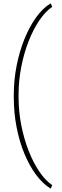

<svg xmlns="http://www.w3.org/2000/svg" viewBox="-20 -809 340 1055"><path d="M256.3 226.1Q214.4 200.2 178 151.1Q141.6 102.1 114 35.4Q86.4 -31.2 71 -110.6Q55.7 -189.9 55.7 -276.4V-286.1Q55.7 -368.7 71.3 -447.8Q86.9 -526.9 114.5 -595Q142.1 -663.1 178.5 -713.6Q214.8 -764.2 256.3 -789.1H259.3L267.1 -771.5Q230 -746.6 196.5 -697.5Q163.1 -648.4 137.2 -582.3Q111.3 -516.1 96.7 -440.7Q82 -365.2 82 -288.1V-275.4Q82 -197.8 96.7 -122.3Q111.3 -46.9 137.2 19.3Q163.1 85.4 196.5 134.5Q230 183.6 267.1 208.5L259.3 226.1Z"/></svg>

Font: Roboto Slab Thin
Style: Regular
Weight: 100
Designer: Google
Version: Version 2.000; ttfautohint (v1.8.1.43-b0c9)